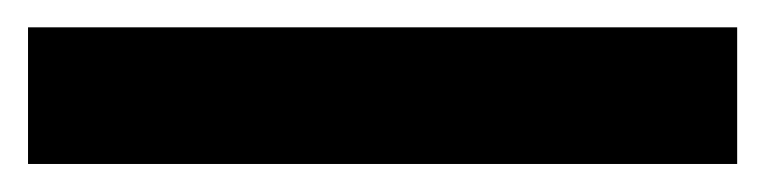

<svg xmlns="http://www.w3.org/2000/svg" viewBox="-23 -877 546 137"><path d="M503 -760H-3V-857.5H503Z"/></svg>

Font: Noto Sans Hebrew
Style: Regular
Weight: 400
Designer: Monotype Design Team
Foundry: Monotype Imaging Inc.
Version: Version 2.003;January 10, 2023;FontCreator 14.0.0.2877 64-bi